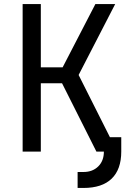

<svg xmlns="http://www.w3.org/2000/svg" viewBox="-20 -750 640 950"><path d="M92 0V-730H182V-417H290L452 -730H550L369 -379L524 -71H580V0Q580 88 532.5 134Q485 180 393 180H364V101H393Q438 101 466 73.5Q494 46 494 0H457L287 -338H182V0Z"/></svg>

Font: JetBrainsMono NF
Style: Regular
Weight: 400
Designer: Philipp Nurullin, Konstantin Bulenkov
Foundry: JetBrains
Version: Version 2.251; ttfautohint (v1.8.3);Nerd Fonts 2.2.2